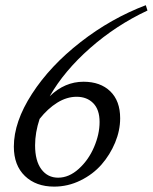

<svg xmlns="http://www.w3.org/2000/svg" viewBox="-20 -692 576 724"><path d="M184.1 11.7Q115.7 11.7 74 -28.3Q32.2 -68.4 32.2 -139.2Q32.2 -232.4 100.6 -338.1Q168.9 -443.8 283.7 -533.2Q398.4 -622.6 529.8 -672.4L536.1 -652.3Q417.5 -596.7 319.8 -510.7Q222.2 -424.8 167.5 -329.1Q224.1 -383.8 294.9 -383.8Q358.4 -383.8 395.8 -347.7Q433.1 -311.5 433.1 -246.1Q433.1 -200.2 414.1 -154.3Q395 -108.4 362.8 -71.5Q330.6 -34.7 283.4 -11.5Q236.3 11.7 184.1 11.7ZM112.3 -144Q112.3 -85.4 136 -53.7Q159.7 -22 199.2 -22Q240.2 -22 277.1 -55.4Q314 -88.9 334.7 -137.5Q355.5 -186 355.5 -231.9Q355.5 -278.8 331.5 -303Q307.6 -327.1 269 -327.1Q231.9 -327.1 196 -304.9Q160.2 -282.7 129.4 -243.7Q112.3 -192.4 112.3 -144Z"/></svg>

Font: Elstob 6pt
Style: Italic
Weight: 400
Italic angle: -20°
Designer: Peter S. Baker
Version: Version 1.015